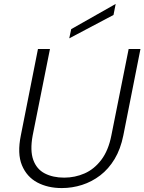

<svg xmlns="http://www.w3.org/2000/svg" viewBox="-20 -949 734 976"><path d="M173 -700H234L146 -260Q132 -184 149 -136.5Q166 -89 207.5 -67.5Q249 -46 306 -46Q361 -46 410 -67.5Q459 -89 495 -136.5Q531 -184 546 -260L634 -700H694L607 -261Q593 -191 562.5 -140.5Q532 -90 489.5 -57.5Q447 -25 397 -9Q347 7 294 7Q223 7 169.5 -21.5Q116 -50 91.5 -109Q67 -168 86 -261ZM568 -929 557 -873 332 -754 342 -801Z"/></svg>

Font: Albert Sans Light
Style: Italic
Weight: 300
Italic angle: -11.25°
Designer: Andreas Rasmussen
Foundry: a.Foundry
Version: Version 1.025